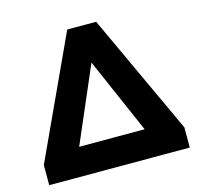

<svg xmlns="http://www.w3.org/2000/svg" viewBox="-103 -817 973 929"><g transform="rotate(-15 384.0 -352.5)"><path d="M32 0V-101L311 -705H456L736 -101V0ZM382 -518 220 -142H548L384 -518Z"/></g></svg>

Font: Mulish Black
Style: Regular
Weight: 900
Designer: Vernon Adams
Foundry: Vernon Adams
Version: Version 3.603; ttfautohint (v1.8.3)